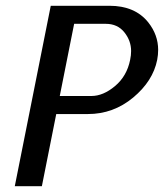

<svg xmlns="http://www.w3.org/2000/svg" viewBox="-20 -645 568 665"><path d="M236.8 -562.5 187 -312.5H296.4Q337.4 -312.5 378.4 -346.9Q419.4 -381.3 430.7 -437.5Q434.1 -453.6 434.1 -468.3Q434.1 -503.9 410.6 -533.2Q387.2 -562.5 346.2 -562.5ZM174.8 -250 125 0H31.2L155.8 -625H358.9Q447.3 -625 493.2 -567.9Q527.8 -524.4 527.8 -472.2Q527.8 -455.1 524.4 -437.5Q509.8 -364.3 441.2 -307.1Q372.6 -250 284.2 -250Z"/></svg>

Font: Juliett
Style: Bold Italic
Weight: 700
Italic angle: -11.25°
Designer: GGBotNet
Foundry: GGBotNet
Version: 0.60